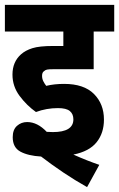

<svg xmlns="http://www.w3.org/2000/svg" viewBox="-20 -642 487 785"><path d="M217 -200Q170 -200 127 -184Q89 -211 60 -250Q31 -289 31 -337Q31 -389 66 -420Q84 -436 112.5 -445Q141 -454 197 -454H239V-513H0V-622H447V-513H363V-359H197Q180 -359 172.5 -357.5Q165 -356 160 -351Q152 -346 152 -332Q152 -320 157 -310Q162 -300 169 -291Q202 -299 242 -299Q323 -299 364 -258Q405 -217 405 -153Q405 -98 375 -60.5Q345 -23 280 -10Q336 15 386 32L336 123Q286 95 238.5 63Q191 31 148 -2Q95 -5 63.5 -22Q32 -39 32 -81Q32 -112 49.5 -127.5Q67 -143 91 -143Q133 -143 171 -103Q184 -102 196 -102Q280 -102 280 -154Q280 -176 265.5 -188Q251 -200 217 -200Z"/></svg>

Font: Noto Sans Condensed
Style: Bold Italic
Weight: 700
Width: 3
Italic angle: -12°
Designer: Monotype Design Team
Foundry: Monotype Imaging Inc.
Version: Version 2.013; ttfautohint (v1.8.4.7-5d5b)